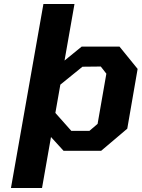

<svg xmlns="http://www.w3.org/2000/svg" viewBox="-20 -757 711 964"><path d="M35 187 198 -737H354L304 -453L390 -523H580L671 -411L619 -111L488 0H299L236 -69L191 187ZM338 -100H429L470 -135L514 -387L486 -423L394 -422L283 -332L258 -190Z"/></svg>

Font: Tomorrow SemiBold
Style: Italic
Weight: 600
Italic angle: -10°
Designer: Tony de Marco, Monica Rizzolli
Foundry: Just in Type
Version: Version 2.002